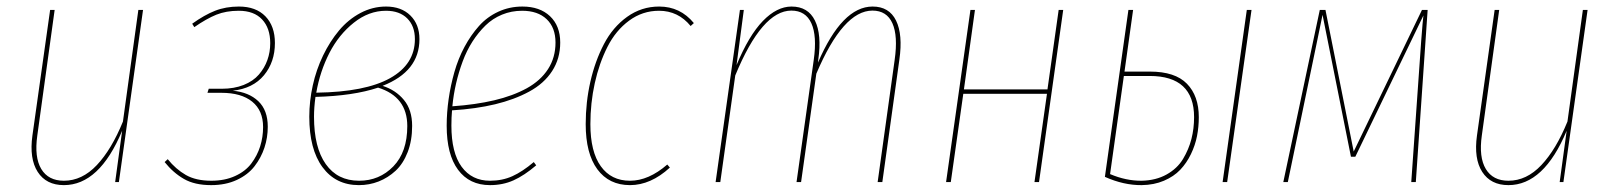

<svg xmlns="http://www.w3.org/2000/svg" viewBox="-20 -548 4860 578"><path d="M172.4 9.3Q119.1 9.3 93.5 -30.5Q67.9 -70.3 77.6 -140.1L130.9 -518.1H144.5L92.3 -140.1Q83 -74.7 104.2 -39.3Q125.5 -3.9 172.4 -3.9Q227.1 -3.9 271.5 -51Q315.9 -98.1 350.1 -182.1L396.5 -518.1H410.6L337.9 0H326.7L347.7 -154.3Q279.3 9.3 172.4 9.3Z M699.2 -528.3Q750.5 -528.3 779.1 -498.8Q807.6 -469.2 807.6 -418.5Q807.6 -361.3 774.7 -321.5Q741.7 -281.7 680.7 -274.9Q729 -270.5 757.6 -243.4Q786.1 -216.3 786.1 -166.5Q786.1 -133.8 776.1 -103.5Q766.1 -73.2 746.3 -47.6Q726.6 -22 692.9 -6.3Q659.2 9.3 615.7 9.3Q565.9 9.3 533.7 -9.3Q501.5 -27.8 475.6 -60.1L484.9 -68.8Q509.3 -38.6 539.6 -21.2Q569.8 -3.9 616.2 -3.9Q656.7 -3.9 687.7 -18.1Q718.8 -32.2 736.6 -55.9Q754.4 -79.6 763.2 -107.4Q772 -135.3 772 -165.5Q772 -215.3 739.3 -241.9Q706.5 -268.6 646.5 -268.6H604.5L608.4 -280.8H647.5Q684.6 -280.8 713.4 -292.2Q742.2 -303.7 759.3 -323.5Q776.4 -343.3 784.9 -367.2Q793.5 -391.1 793.5 -418Q793.5 -463.4 769 -489.5Q744.6 -515.6 698.7 -515.6Q660.6 -515.6 631.1 -503.7Q601.6 -491.7 564.9 -466.3L558.6 -476.6Q595.2 -502.9 627.4 -515.6Q659.7 -528.3 699.2 -528.3Z M1142.1 -528.3Q1188 -528.3 1215.3 -501.5Q1242.7 -474.6 1242.7 -430.2Q1242.7 -333 1131.8 -289.6Q1171.4 -276.9 1196 -247.1Q1220.7 -217.3 1220.7 -168.9Q1220.7 -125 1207.3 -90.1Q1193.8 -55.2 1170.9 -33.9Q1147.9 -12.7 1119.9 -1.7Q1091.8 9.3 1060.5 9.3Q990.7 9.3 950.9 -44.7Q911.1 -98.6 911.1 -196.8Q911.1 -243.7 921.6 -291Q932.1 -338.4 952.6 -380.9Q973.1 -423.3 1000.7 -456.3Q1028.3 -489.3 1064.9 -508.8Q1101.6 -528.3 1142.1 -528.3ZM1142.1 -515.6Q1090.3 -515.6 1045.2 -479.7Q1000 -443.8 971.7 -388.7Q943.4 -333.5 932.1 -269Q1079.6 -271 1154.3 -312.7Q1229 -354.5 1229 -430.2Q1229 -469.7 1205.8 -492.7Q1182.6 -515.6 1142.1 -515.6ZM1118.2 -284.2Q1043.9 -259.3 929.7 -256.3Q925.3 -224.6 925.3 -196.8Q925.3 -104 960.7 -54Q996.1 -3.9 1061 -3.9Q1122.1 -3.9 1164.1 -47.1Q1206.1 -90.3 1206.1 -168.5Q1206.1 -256.8 1118.2 -284.2Z M1666.5 -419.9Q1666.5 -371.6 1642.1 -334Q1617.7 -296.4 1573 -272.2Q1528.3 -248 1470.5 -234.1Q1412.6 -220.2 1340.8 -215.8Q1338.9 -194.8 1338.9 -169.9Q1338.9 -88.4 1369.6 -46.1Q1400.4 -3.9 1455.1 -3.9Q1492.2 -3.9 1522.5 -17.6Q1552.7 -31.2 1586.9 -60.1L1594.2 -50.3Q1558.1 -19.5 1525.9 -5.1Q1493.7 9.3 1455.1 9.3Q1393.1 9.3 1358.9 -36.9Q1324.7 -83 1324.7 -169.4Q1324.7 -209 1330.6 -249.8Q1336.4 -290.5 1347.9 -331.1Q1359.4 -371.6 1378.4 -407Q1397.5 -442.4 1421.9 -469.7Q1446.3 -497.1 1480 -512.7Q1513.7 -528.3 1552.7 -528.3Q1605 -528.3 1635.7 -499.3Q1666.5 -470.2 1666.5 -419.9ZM1551.8 -515.6Q1519.5 -515.6 1491.2 -503.9Q1462.9 -492.2 1441.4 -471.2Q1419.9 -450.2 1402.3 -422.9Q1384.8 -395.5 1372.8 -363Q1360.8 -330.6 1353 -296.9Q1345.2 -263.2 1341.8 -228Q1412.1 -232.9 1468 -246.1Q1523.9 -259.3 1565.7 -282.2Q1607.4 -305.2 1629.9 -340.1Q1652.3 -375 1652.3 -419.9Q1652.3 -464.8 1625.7 -490.2Q1599.1 -515.6 1551.8 -515.6Z M1964.4 -528.3Q2027.8 -528.3 2068.8 -478.5L2059.1 -469.7Q2021.5 -515.6 1963.9 -515.6Q1914.1 -515.6 1873.8 -485.8Q1833.5 -456.1 1808.6 -406.7Q1783.7 -357.4 1770.5 -297.6Q1757.3 -237.8 1757.3 -174.3Q1757.3 -91.3 1788.6 -47.6Q1819.8 -3.9 1876.5 -3.9Q1932.6 -3.9 1988.8 -52.7L1996.6 -43.5Q1939 9.3 1876.5 9.3Q1813.5 9.3 1778.3 -38.3Q1743.2 -85.9 1743.2 -174.3Q1743.2 -240.2 1757.3 -302.2Q1771.5 -364.3 1798.1 -415.3Q1824.7 -466.3 1867.9 -497.3Q1911.1 -528.3 1964.4 -528.3Z M2606.9 -528.3Q2656.7 -528.3 2677.5 -486.1Q2698.2 -443.8 2687.5 -368.7L2636.2 0H2622.1L2673.3 -367.7Q2683.6 -439.9 2666.5 -478Q2649.4 -516.1 2606.4 -516.1Q2518.1 -516.1 2437.5 -326.2L2391.6 0H2377.9L2429.7 -367.7Q2439.9 -439.5 2422.6 -477.8Q2405.3 -516.1 2362.3 -516.1Q2273.9 -516.1 2193.4 -320.8L2148.4 0H2134.3L2207.5 -518.1H2219.2L2197.3 -352.1Q2234.4 -441.4 2276.6 -484.9Q2318.8 -528.3 2362.8 -528.3Q2412.6 -528.3 2433.3 -486.1Q2454.1 -443.8 2443.4 -368.7L2442.4 -359.4Q2515.1 -528.3 2606.9 -528.3Z M3094.2 0 3131.8 -265.6H2879.9L2842.3 0H2828.1L2901.4 -518.1H2915L2881.8 -278.8H3133.3L3167 -518.1H3180.7L3107.9 0Z M3441.4 -332.5Q3517.6 -332.5 3553.2 -295.9Q3588.9 -259.3 3588.9 -195.3Q3588.9 -166 3583.5 -138.4Q3578.1 -110.8 3565.2 -84Q3552.2 -57.1 3533 -36.9Q3513.7 -16.6 3483.9 -3.9Q3454.1 8.8 3417 9.3Q3362.8 9.8 3306.2 -15.6L3377 -518.1H3391.1L3365.2 -332.5ZM3733.4 -518.1H3747.6L3674.3 0H3660.6ZM3417 -3.9Q3460 -4.9 3491.9 -22.7Q3523.9 -40.5 3541.3 -69.3Q3558.6 -98.1 3566.7 -129.6Q3574.7 -161.1 3574.7 -195.3Q3574.7 -319.3 3440.9 -319.3H3363.3L3321.8 -23.9Q3370.1 -3.4 3417 -3.9Z M4277.8 -518.1 4242.2 0H4228.5L4258.3 -423.8Q4263.2 -487.8 4265.1 -501.5L4060.1 -76.2H4046.9L3961.4 -503.4Q3960 -494.6 3945.3 -425.3L3856.9 0H3843.3L3953.1 -518.1H3970.2L4055.2 -91.8L4260.7 -518.1Z M4521 9.3Q4467.8 9.3 4442.1 -30.5Q4416.5 -70.3 4426.3 -140.1L4479.5 -518.1H4493.2L4440.9 -140.1Q4431.6 -74.7 4452.9 -39.3Q4474.1 -3.9 4521 -3.9Q4575.7 -3.9 4620.1 -51Q4664.6 -98.1 4698.7 -182.1L4745.1 -518.1H4759.3L4686.5 0H4675.3L4696.3 -154.3Q4627.9 9.3 4521 9.3Z"/></svg>

Font: Fira Sans Compressed Hair
Style: Italic
Weight: 100
Width: 3
Italic angle: -8°
Designer: Carrois Corporate & Edenspiekermann AG
Foundry: Carrois Corporate GbR & Edenspiekermann AG
Version: Version 4.203;PS 004.203;hotconv 1.0.88;makeotf.lib2.5.64775